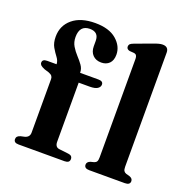

<svg xmlns="http://www.w3.org/2000/svg" viewBox="-131 -870 982 997"><g transform="rotate(20 360.0 -372.0)"><path d="M259 -82Q259 -52 283.5 -49.5L334.5 -43.5Q357 -41 357 -21.5Q357 0 329.5 0H75Q48.5 0 48.5 -20.5Q48.5 -38 71 -44L91.5 -48.5Q118 -55.5 118 -81V-376.5Q118 -386.5 113 -393.2Q108 -400 94 -405.5L69.5 -413Q52.5 -420 46.5 -426Q40.5 -432 40.5 -440Q40.5 -459 66.5 -459H118.5Q118 -478 104.8 -495.2Q91.5 -512.5 78.2 -535.2Q65 -558 65 -592.5Q65 -653.5 110 -691.2Q155 -729 235 -729Q311.5 -729 352.5 -693.8Q393.5 -658.5 393.5 -611.5Q393.5 -580 376.8 -563.2Q360 -546.5 332.5 -546.5Q303 -546.5 285.5 -564.5Q268 -582.5 268 -613V-642.5Q268 -691 218.5 -691Q162.5 -690.5 162.5 -626Q162.5 -597.5 175.5 -576Q188.5 -554.5 205.5 -536.2Q222.5 -518 235.5 -499.8Q248.5 -481.5 248.5 -460V-459H350Q376 -459 376 -440Q376 -426.5 362.5 -417.5Q349 -408.5 319.5 -408.5H259ZM635 -711V-81.5Q635 -65.5 639.5 -58.2Q644 -51 653 -48L671.5 -43Q691 -36.5 691 -21Q691 0 662.5 0H466Q438 0 438 -21Q438 -36 456.5 -43L476 -48Q485.5 -51 489.8 -58.2Q494 -65.5 494 -81.5V-626Q494 -648.5 477.5 -651.5L451 -653.5Q434 -657.5 434 -672Q434 -680.5 439 -685.8Q444 -691 457.5 -696L549 -730Q569 -737.5 580.8 -740.5Q592.5 -743.5 601.5 -743.5Q635 -743.5 635 -711Z"/></g></svg>

Font: Fraunces 9pt S000 SemiBold
Style: Regular
Weight: 600
Version: Version 1.000; ttfautohint (v1.8.3)